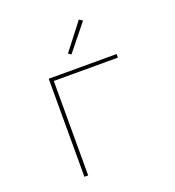

<svg xmlns="http://www.w3.org/2000/svg" viewBox="-135 -852 870 957"><g transform="rotate(-20 300.0 -373.0)"><path d="M149 0V-520H509V-501H169V0ZM297 -595 282 -605 391 -746 409 -734Z"/></g></svg>

Font: Zed Sans Thin Extended
Style: Regular
Weight: 100
Width: 7
Designer: Belleve Invis
Foundry: Belleve Invis
Version: Version 1.0.0; ttfautohint (v1.8.4)